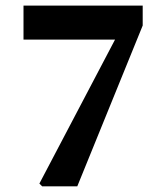

<svg xmlns="http://www.w3.org/2000/svg" viewBox="-20 -658 568 678"><path d="M483.9 -638.2V-567.9L252.9 0H128.9L119.1 -9.8L386.2 -518.1H63V-638.2Z"/></svg>

Font: SourceSerifPro-Bold
Style: Bold
Weight: 700
Designer: Frank Grießhammer
Foundry: Adobe Systems Incorporated
Version: Version 1.014;PS Version 1.0;hotconv 1.0.73;makeotf.lib2.5.5